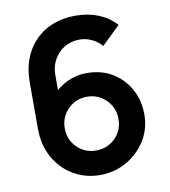

<svg xmlns="http://www.w3.org/2000/svg" viewBox="-83 -805 789 892"><g transform="rotate(-10 311.0 -359.5)"><path d="M319 15Q248.5 15 192.5 -18.5Q135.5 -52 102.8 -111.2Q70 -170.5 70 -246V-465Q70 -547 103 -607.5Q136 -668 195.2 -701Q254.5 -734 332.5 -734Q451 -734 523 -657.5L436 -573Q416.5 -595.5 389.2 -608.5Q362 -621.5 332.5 -621.5Q290.5 -621.5 259 -602Q228 -582.5 210.5 -550.2Q193 -518 193 -481.5V-362L171 -386Q202.5 -422 245.8 -442.2Q289 -462.5 336.5 -462.5Q405 -462.5 456.5 -432Q509 -401 538.8 -347.2Q568.5 -293.5 568.5 -226.5Q568.5 -159.5 534.5 -104.5Q499.5 -49 442.8 -17Q386 15 319 15ZM319 -100.5Q373 -100.5 409.8 -136.8Q446.5 -173 446.5 -226.5Q446.5 -280 409.8 -317Q373 -354 320 -354Q266.5 -354 229.8 -317Q193 -280 193 -226.5Q193 -174 229.5 -137.2Q266 -100.5 319 -100.5Z"/></g></svg>

Font: Vortex Mix
Style: Bold
Weight: 700
Designer: Mikhail Sharanda
Foundry: Mikhail Sharanda
Version: Version 4.504;Glyphs 3.1.2 (3151)